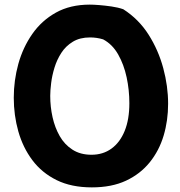

<svg xmlns="http://www.w3.org/2000/svg" viewBox="-20 -795 781 831"><path d="M377.6 16Q288.8 16 225 -15.5Q161.2 -47 120.3 -101.5Q79.3 -156 59.4 -226Q39.6 -296 39.6 -372Q39.6 -447 59.4 -518.5Q79.3 -590 119.8 -648Q160.2 -706 222.1 -740.5Q284 -775 368.6 -775Q384.6 -775 409.6 -773Q434.6 -771 462.6 -767Q490.6 -763 513.6 -755Q580.6 -712 623.1 -645Q665.6 -578 686.6 -500Q707.6 -422 707.6 -346Q707.6 -273 688.2 -208Q668.8 -143 628.1 -92.5Q587.3 -42 525.4 -13Q463.4 16 377.6 16ZM197.4 -380Q197.4 -332.8 207.5 -287.6Q217.6 -242.4 238.5 -205.9Q259.4 -169.3 293.6 -147.3Q327.8 -125.2 376 -125.2Q425.7 -125.2 462.4 -151.8Q499.2 -178.4 519.6 -228.3Q539.9 -278.1 539.9 -348.4Q539.9 -405.3 528.1 -460.4Q516.3 -515.4 491.4 -559.4Q466.4 -603.4 426.4 -624.6Q412.8 -628.8 398.5 -630.9Q384.2 -633 369.6 -633Q325.7 -633 295.1 -614.3Q264.4 -595.6 245.4 -566.1Q226.3 -536.6 215.8 -502.2Q205.3 -467.9 201.4 -435.5Q197.4 -403.1 197.4 -380Z"/></svg>

Font: Playpen Sans Thai
Style: Regular
Weight: 400
Designer: Sirin Gunkloy, Laura Meseguer, Veronika Burian, José Scaglione
Foundry: TypeTogether
Version: Version 2.000